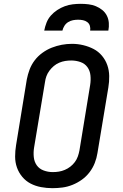

<svg xmlns="http://www.w3.org/2000/svg" viewBox="-20 -975 640 1003"><path d="M254 8Q224 8 194.5 2.5Q165 -3 140 -16Q115 -29 96.5 -51Q78 -73 68.5 -100Q59 -127 59 -157Q59 -187 64 -217L120 -560Q125 -586 134.5 -611.5Q144 -637 161 -659.5Q178 -682 201.5 -699Q225 -716 250.5 -726Q276 -736 302.5 -741Q329 -746 356 -746Q386 -746 415 -739Q444 -732 469 -719Q494 -706 512.5 -684Q531 -662 540.5 -635Q550 -608 550.5 -578Q551 -548 546 -518L489 -175Q485 -149 475 -123.5Q465 -98 448 -75.5Q431 -53 408 -36.5Q385 -20 359 -9.5Q333 1 306.5 4.5Q280 8 254 8ZM255 -76Q255 -76 255.5 -76Q256 -76 256 -76Q272 -76 287.5 -78.5Q303 -81 318.5 -87.5Q334 -94 347.5 -104.5Q361 -115 371 -128.5Q381 -142 386.5 -157.5Q392 -173 395 -189L451 -531Q455 -556 452.5 -581Q450 -606 436.5 -624.5Q423 -643 400 -651Q377 -659 352 -659Q336 -659 320.5 -656.5Q305 -654 289.5 -647.5Q274 -641 261 -630Q248 -619 238 -605.5Q228 -592 222.5 -577Q217 -562 215 -546L158 -204Q154 -179 156.5 -154.5Q159 -130 172 -111.5Q185 -93 208 -84.5Q231 -76 255 -76ZM211 -815Q215 -836 223 -856.5Q231 -877 245.5 -893.5Q260 -910 279 -922.5Q298 -935 318.5 -942.5Q339 -950 360 -952.5Q381 -955 402 -955Q422 -955 442.5 -952.5Q463 -950 481 -942.5Q499 -935 514 -923Q529 -911 538 -893.5Q547 -876 548.5 -855.5Q550 -835 546 -815H451Q453 -828 449.5 -840Q446 -852 436 -859.5Q426 -867 413.5 -869.5Q401 -872 388 -872Q375 -872 361.5 -869.5Q348 -867 336 -859.5Q324 -852 316.5 -840Q309 -828 306 -815Z"/></svg>

Font: Iosevka Curly Slab MdEx
Style: Italic
Weight: 500
Width: 7
Italic angle: -9°
Monospace: yes
Designer: Belleve Invis
Foundry: Belleve Invis
Version: Version 11.0.0; ttfautohint (v1.8.3)